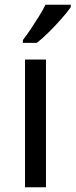

<svg xmlns="http://www.w3.org/2000/svg" viewBox="-20 -786 317 806"><path d="M173 0H85V-536H173ZM277 -756Q265 -738 240 -709.5Q215 -681 186.5 -652.5Q158 -624 134 -606H76V-618Q91 -637 108.5 -663Q126 -689 143 -716.5Q160 -744 171 -766H277Z"/></svg>

Font: Noto Sans Old Permic
Style: Regular
Weight: 400
Designer: Monotype Design Team
Foundry: Monotype Imaging Inc.
Version: Version 2.001; ttfautohint (v1.8.4.7-5d5b)